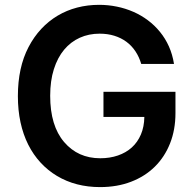

<svg xmlns="http://www.w3.org/2000/svg" viewBox="-20 -757 795 787"><path d="M53.3 -362.9Q53.3 -480.5 96.9 -563.9Q119 -606.2 149.1 -638.5Q179.3 -670.8 216.3 -692.8Q253.2 -714.8 296.2 -726Q339.1 -737.2 386.4 -737.2Q423.3 -737.2 458.8 -729.9Q494.3 -722.7 526.5 -708.6Q558.6 -694.6 586.3 -673.8Q614 -653.1 635.8 -626.2Q657.7 -599.4 672.4 -566.6Q687.1 -533.7 693.2 -495H558.9Q550.4 -523.8 535 -546.9Q519.5 -570 497.9 -585.9Q476.2 -601.9 448.7 -610.4Q421.2 -619 388.1 -619Q344.1 -619 307 -602.3Q269.9 -585.6 242.9 -553.3Q215.9 -521 200.8 -473.4Q185.7 -425.8 185.7 -364.3Q185.7 -241.5 242.9 -174.7Q299.7 -108.3 391 -108.3Q430.4 -108.3 463.4 -119.7Q496.4 -131 520.2 -152.5Q544 -174 557.5 -205.6Q571 -237.2 571.7 -277.7H404.1V-380.7H699.2V-293.3Q699.2 -225.1 677 -169.2Q654.8 -113.3 614.3 -73.5Q573.9 -33.7 516.9 -11.9Q459.9 9.9 390.3 9.9Q290.5 9.9 214.1 -35.5Q176.1 -58.2 146.3 -90.6Q116.5 -122.9 95.7 -164.2Q74.9 -205.6 64.1 -255.5Q53.3 -305.4 53.3 -362.9Z"/></svg>

Font: Inter P Semi Bold
Style: Regular
Weight: 600
Designer: Rasmus Andersson
Foundry: rsms
Version: Version 3.018;git-588b23468